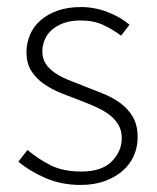

<svg xmlns="http://www.w3.org/2000/svg" viewBox="-20 -512 445 544"><path d="M208 12Q154 12 109 -7.5Q64 -27 32 -54L58 -87Q89 -61 124 -43.5Q159 -26 211 -26Q268 -26 296.5 -54.5Q325 -83 325 -121Q325 -143 314.5 -160Q304 -177 287 -189Q270 -201 249.5 -210Q229 -219 208 -227Q181 -237 153.5 -248Q126 -259 104 -274.5Q82 -290 68.5 -311.5Q55 -333 55 -364Q55 -390 65 -413.5Q75 -437 95 -454.5Q115 -472 143.5 -482Q172 -492 210 -492Q248 -492 284.5 -478Q321 -464 347 -442L323 -411Q299 -429 272 -441.5Q245 -454 208 -454Q180 -454 160 -446.5Q140 -439 126.5 -427Q113 -415 106.5 -399Q100 -383 100 -367Q100 -346 109.5 -331.5Q119 -317 135 -306Q151 -295 171.5 -286.5Q192 -278 213 -270Q241 -259 269 -248Q297 -237 319.5 -221Q342 -205 356 -181.5Q370 -158 370 -123Q370 -96 359.5 -71.5Q349 -47 328 -28.5Q307 -10 277 1Q247 12 208 12Z"/></svg>

Font: TypoPRO Source Sans Pro
Style: Regular
Weight: 300
Designer: Paul D. Hunt
Foundry: Adobe Systems Incorporated
Version: Version 2.020;PS 2.000;hotconv 1.0.86;makeotf.lib2.5.63406